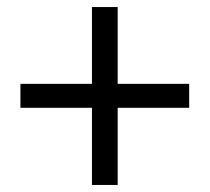

<svg xmlns="http://www.w3.org/2000/svg" viewBox="-20 -641 595 545"><path d="M38 -403V-335H241V-116H314V-335H517V-403H314V-621H241V-403Z"/></svg>

Font: Kinto Sans
Style: Regular
Weight: 400
Designer: Authors: Ryoko NISHIZUKA  (kana & ideographs); Paul D. Hunt (Latin, Greek & Cyrillic); Wenlong ZHANG  (bopomofo); Sandol
Foundry: Adobe Systems Incorporated, ookami Inc.
Version: Version 0.001